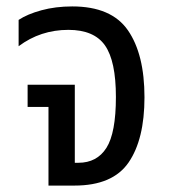

<svg xmlns="http://www.w3.org/2000/svg" viewBox="-20 -578 526 598"><path d="M131 0V-245H66V-314H213V-71H224Q282 -71 311.5 -117.5Q341 -164 341 -276Q341 -388 307 -436.5Q273 -485 193 -485Q106 -485 38 -434V-516Q65 -534 109 -546Q153 -558 205 -558Q327 -558 378.5 -483.5Q430 -409 430 -275Q430 -144 380.5 -72Q331 0 212 0Z"/></svg>

Font: Noto Sans Thai SemCond
Style: Regular
Weight: 400
Width: 4
Designer: Monotype Design Team
Foundry: Monotype Imaging Inc.
Version: Version 2.002; ttfautohint (v1.8.4.7-5d5b)